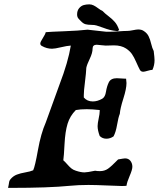

<svg xmlns="http://www.w3.org/2000/svg" viewBox="-20 -867 741 896"><path d="M339.8 -799.8Q339.8 -817.4 349.1 -828.6Q358.4 -839.8 370.6 -843.3Q382.8 -846.7 396.5 -846.7Q407.2 -846.7 417 -841.8Q426.8 -836.9 438.5 -828.1Q450.2 -819.3 459 -815.4Q468.8 -804.7 486.3 -791.5Q503.9 -778.3 516.1 -764.2Q528.3 -750 536.1 -726.6Q529.3 -721.7 528.3 -721.7Q507.8 -723.6 492.7 -727.5Q477.5 -731.4 460.9 -737.8Q444.3 -744.1 430.7 -748Q420.9 -751 405.8 -751Q390.6 -751 379.4 -753.9Q368.2 -756.8 357.4 -768.6Q353.5 -772.5 351.6 -774.4Q349.6 -776.4 346.2 -780.3Q342.8 -784.2 341.3 -789.1Q339.8 -793.9 339.8 -799.8ZM17.6 9.8Q19.5 3.9 20.5 -4.4Q21.5 -12.7 22.9 -19Q24.4 -25.4 29.3 -31.2Q42 -45.9 58.6 -52.2Q75.2 -58.6 98.1 -62.5Q121.1 -66.4 134.8 -72.3Q143.6 -90.8 157.2 -167.5Q170.9 -244.1 193.4 -294.9L257.8 -472.7Q297.9 -577.1 310.5 -654.3Q293 -653.3 264.6 -646.5Q236.3 -639.6 222.7 -639.6Q198.2 -639.6 175.8 -652.3Q168 -656.2 168 -664.1Q168 -670.9 179.7 -689Q191.4 -707 193.4 -716.8Q213.9 -718.8 279.8 -721.2Q345.7 -723.6 388.7 -728.5Q473.6 -718.8 476.6 -718.8H488.3Q505.9 -718.8 532.7 -720.7Q559.6 -722.7 574.2 -722.7Q584 -722.7 600.6 -726.1Q617.2 -729.5 625 -729.5Q640.6 -729.5 650.4 -722.7Q666 -712.9 673.3 -698.2Q680.7 -683.6 685.5 -662.6Q690.4 -641.6 697.3 -628.9Q701.2 -597.7 701.2 -585.9Q701.2 -562.5 691.4 -541Q683.6 -541 668.9 -536.6Q654.3 -532.2 648.4 -532.2Q637.7 -532.2 632.8 -541Q626 -553.7 615.7 -577.1Q605.5 -600.6 595.7 -614.7Q585.9 -628.9 568.4 -640.6Q545.9 -655.3 511.7 -655.3Q505.9 -655.3 493.7 -654.8Q481.4 -654.3 474.6 -654.3H472.7Q465.8 -654.3 451.7 -656.2Q437.5 -658.2 431.6 -658.2Q412.1 -658.2 412.1 -640.6Q412.1 -620.1 398.9 -592.8Q385.7 -565.4 382.8 -550.8Q381.8 -526.4 376.5 -484.4Q371.1 -442.4 371.1 -423.8V-412.1Q386.7 -393.6 413.1 -393.6Q434.6 -393.6 457 -406.2Q470.7 -414.1 474.6 -439Q478.5 -463.9 487.8 -482.9Q497.1 -502 525.4 -502Q531.2 -502 543 -501Q554.7 -500 561.5 -500H568.4Q570.3 -486.3 570.3 -479.5Q570.3 -453.1 555.7 -407.2Q541 -361.3 539.1 -335.9Q532.2 -319.3 526.4 -284.7Q520.5 -250 509.8 -230.5Q494.1 -219.7 476.6 -219.7Q458 -219.7 445.3 -232.4Q435.5 -258.8 435.5 -278.3Q435.5 -291 440.4 -313.5Q445.3 -335.9 445.3 -348.6V-353.5Q410.2 -357.4 384.8 -357.4Q354.5 -357.4 334 -353.5Q306.6 -326.2 295.4 -289.6Q284.2 -252.9 281.2 -195.3Q278.3 -137.7 275.4 -119.1Q283.2 -112.3 293.5 -100.6Q303.7 -88.9 312.5 -81.5Q321.3 -74.2 334 -70.3Q357.4 -62.5 374 -62.5Q386.7 -62.5 423.8 -70.3Q432.6 -68.4 446.3 -68.4Q467.8 -68.4 483.9 -79.6Q500 -90.8 531.2 -123Q558.6 -127.9 563.5 -127.9Q579.1 -127.9 587.9 -117.2Q597.7 -105.5 597.7 -88.9Q597.7 -75.2 585 -45.9Q572.3 -16.6 570.3 0Q563.5 1 546.9 1Q530.3 1 478 -1.5Q425.8 -3.9 392.6 -3.9Q345.7 -3.9 306.6 0Q208 9.8 29.3 9.8Z"/></svg>

Font: Essays1743
Style: Italic
Weight: 500
Italic angle: -10°
Designer: Based on the typeface in a 1743 English translation of the essays of Montaigne.  PostScript/TrueType font designed by Jo
Version: Version 002.100